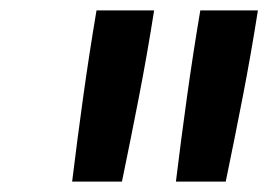

<svg xmlns="http://www.w3.org/2000/svg" viewBox="-20 -792 540 370"><path d="M319 -442Q329 -524 340.5 -606.5Q352 -689 366 -772H477Q464 -689 448 -606.5Q432 -524 415 -442ZM119 -442Q129 -524 140.5 -606.5Q152 -689 166 -772H277Q264 -689 248 -606.5Q232 -524 215 -442Z"/></svg>

Font: Iosevka SS04 Semibold
Style: Italic
Weight: 600
Italic angle: -9°
Monospace: yes
Designer: Belleve Invis
Foundry: Belleve Invis
Version: Version 19.0.0; ttfautohint (v1.8.4)